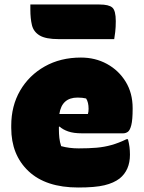

<svg xmlns="http://www.w3.org/2000/svg" viewBox="-20 -820 640 854"><path d="M340 -564Q404 -564 456 -535.5Q508 -507 539 -456.5Q570 -406 570 -339V-336Q570 -287 564 -263.5Q558 -240 548.5 -233.5Q539 -227 528 -227H344Q307 -227 283 -235.5Q259 -244 245 -257L242 -256V-244Q242 -225 244 -206.5Q246 -188 252 -170Q288 -160 330 -160Q375 -160 409.5 -163Q444 -166 476 -175Q508 -184 543 -201H549Q554 -182 556 -166Q558 -150 558 -132Q558 -63 512 -26Q486 -6 444.5 4Q403 14 328 14Q184 14 107 -58.5Q30 -131 30 -251V-261Q30 -349 69.5 -417Q109 -485 179 -524.5Q249 -564 340 -564ZM325 -386Q255 -386 244 -313H371Q374 -322 374 -336Q374 -365 363 -382Q347 -386 325 -386ZM115 -800H422Q464 -800 479.5 -786.5Q495 -773 495 -726Q495 -699 492.5 -678Q490 -657 488 -646H241Q183 -646 156 -662.5Q129 -679 122 -708.5Q115 -738 115 -777Z"/></svg>

Font: Recursive Sn Csl St XBk
Style: Regular
Weight: 1000
Version: Version 1.079;hotconv 1.0.112;makeotfexe 2.5.65598; ttfautoh